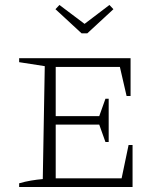

<svg xmlns="http://www.w3.org/2000/svg" viewBox="-20 -752 654 772"><path d="M497 -169H513V0H57V-15Q81 -22 105 -26Q129 -30 152 -32L160 -486L57 -502V-518H505V-366H489L462 -483H204V-285H379L404 -355H417V-181H404L379 -251H204V-35H469ZM308 -618 203 -715 219 -732 320 -656 420 -732 436 -715 331 -618Z"/></svg>

Font: Piazzolla SC ExtraLight
Style: Regular
Weight: 200
Designer: Juan Pablo del Peral
Foundry: Huerta Tipografica
Version: Version 1.330